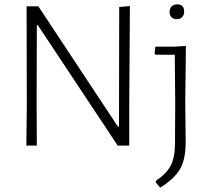

<svg xmlns="http://www.w3.org/2000/svg" viewBox="-20 -668 961 881"><path d="M793 -648Q825 -648 825 -615Q825 -599 816 -589.5Q807 -580 791 -580Q776 -580 767 -589Q758 -598 758 -613Q758 -629 767.5 -638.5Q777 -648 793 -648ZM576 -640 573 -182V0H520L154 -552H149L148 -205L149 0H101L103 -190L102 -639H156L521 -87H526L527 -636ZM831 -457 833 -455 830 -198 832 -16Q832 62 806.5 107Q781 152 715 193L695 169V162Q745 128 764 90.5Q783 53 783 -12L784 -195L782 -417H694L689 -423L693 -454H782Z"/></svg>

Font: Alegreya Sans SC Light
Style: Regular
Weight: 300
Designer: Juan Pablo del Peral
Foundry: Huerta Tipografica
Version: Version 2.007